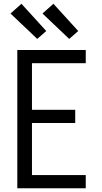

<svg xmlns="http://www.w3.org/2000/svg" viewBox="-20 -1001 540 1021"><path d="M72 0V-735H436V-665H150V-417H380V-347H150V-70H436V0ZM348 -794 206 -929 264 -981 396 -836ZM178 -794 36 -929 94 -981 226 -836Z"/></svg>

Font: Iosevka www.saffi
Style: Regular
Weight: 400
Monospace: yes
Designer: Belleve Invis
Foundry: Belleve Invis
Version: Version 22.0.2; ttfautohint (v1.8.3)